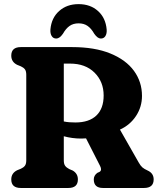

<svg xmlns="http://www.w3.org/2000/svg" viewBox="-20 -934 796 954"><path d="M685.5 -457.5Q685.5 -403 656 -358Q626.5 -313 576 -290L669.5 -126Q678.5 -110 687.5 -102.2Q696.5 -94.5 713 -87Q743.5 -73.5 743.5 -42.5Q743.5 0 695.5 0H491.5Q446 0 446 -42.5Q446 -62 463.5 -75L474.5 -80Q488 -88 477.5 -109L407.5 -246.5Q396 -245.5 384 -245.5Q361 -245.5 339 -248.5Q317 -251.5 297 -257V-137.5Q297 -119 303.8 -110Q310.5 -101 324 -94L341.5 -86.5Q367 -71.5 367 -42.5Q367 0 319.5 0H83.5Q36 0 36 -42.5Q36 -73.5 65 -88L83.5 -95.5Q97 -101.5 103.8 -110.5Q110.5 -119.5 110.5 -137.5V-562.5Q110.5 -580.5 103.8 -589.5Q97 -598.5 83.5 -604.5L65 -612Q36 -626.5 36 -657.5Q36 -700 83.5 -700H338.5Q451 -700 528.5 -668.2Q606 -636.5 645.8 -581.8Q685.5 -527 685.5 -457.5ZM297 -618V-330.5Q311.5 -327.5 326 -326.5Q340.5 -325.5 355 -325.5Q422.5 -325.5 458.8 -360Q495 -394.5 495 -459.5Q495 -528 449.8 -573Q404.5 -618 328 -618ZM370.5 -818Q344 -818 325.8 -805.2Q307.5 -792.5 292.5 -766Q276 -742.5 259.5 -742.5Q244.5 -742.5 236.8 -755Q229 -767.5 230.5 -787.5Q235.5 -845 273.8 -879.2Q312 -913.5 370.5 -913.5Q429 -913.5 467 -879.2Q505 -845 510 -787.5Q511.5 -767.5 503.8 -755Q496 -742.5 481 -742.5Q465 -742.5 448.5 -766Q433.5 -792.5 415.2 -805.2Q397 -818 370.5 -818Z"/></svg>

Font: Fraunces 72pt SuperSoft
Style: Bold
Weight: 700
Version: Version 1.000;[0bf87f6ff]